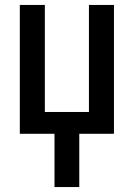

<svg xmlns="http://www.w3.org/2000/svg" viewBox="-20 -540 540 775"><path d="M200 215V0H60V-520H161V-88H339V-520H440V0H300V215Z"/></svg>

Font: Iosevka Term Semibold
Style: Regular
Weight: 600
Monospace: yes
Designer: Belleve Invis
Foundry: Belleve Invis
Version: Version 31.4.0